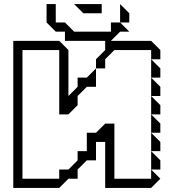

<svg xmlns="http://www.w3.org/2000/svg" viewBox="-20 -920 850 940"><path d="M450 -585V-630L495 -675V-720H720L765 -675V-630H720V-675H540L495 -630V-585ZM720 -540V-630L765 -585V-540ZM720 -450V-540L765 -495V-450ZM720 -360V-450L765 -405V-360ZM720 -270V-360L765 -315V-270ZM720 -180V-270L765 -225V-180ZM45 0V-720H270L315 -675V-450L360 -495V-540H405L450 -585V-495H405L360 -450V-405L315 -360H270V-675H90V-45H270V-90H315L360 -135V-180H405V-270H450L495 -315H540V-45H720V-90L765 -45L720 0H495V-225H450V-135H405L360 -90V-45H315L270 0ZM720 -90V-180L765 -135V-90ZM568 -810V-900L613 -855V-810ZM388 -855 343 -900H478V-855ZM298 -720V-765H253L208 -810V-900H253V-810H298L343 -765H523V-810H568L613 -765H568L523 -720Z"/></svg>

Font: Rubik Iso
Style: Regular
Weight: 400
Designer: Hubert and Fischer, NaN
Foundry: Hubert and Fischer, NaN
Version: Version 2.200